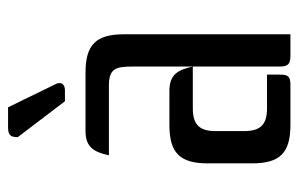

<svg xmlns="http://www.w3.org/2000/svg" viewBox="-152 -588 740 476"><g transform="rotate(-90 218.0 -350.0)"><path d="M291 -27C291 -6 297 0 318 0H371V-413C371 -482 345 -508 276 -508H131C92 -508 79 -488 71 -450H244C285 -450 291 -434 291 -393ZM246 0C267 0 271 -6 271 -27V-58H188C147 -58 131 -74 131 -115V-185C131 -226 147 -242 188 -242H291C283 -280 270 -300 231 -300H146C77 -300 51 -274 51 -205V-95C51 -26 77 0 146 0ZM205 -559H231C255 -559 251 -577 247 -583L190 -700H141C121 -700 116 -694 116 -676Z"/></g></svg>

Font: Rationale One
Style: Regular
Weight: 400
Designer: Cyreal (www.cyreal.org)
Foundry: Cyreal (www.cyreal.org)
Version: Version 1.001